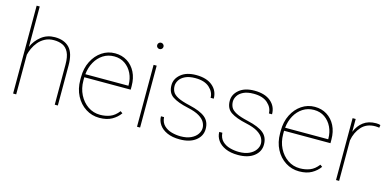

<svg xmlns="http://www.w3.org/2000/svg" viewBox="-70 -1162 3231 1583"><g transform="rotate(15 1545.5 -370.0)"><path d="M110.4 -750V-405.8Q134.3 -461.4 182.9 -499.8Q231.4 -538.1 297.9 -538.1Q377.9 -538.1 421.9 -492.4Q465.8 -446.8 465.8 -341.8V0H439.5V-341.8Q439.5 -409.2 421.1 -446Q402.8 -482.9 370.6 -497.6Q338.4 -512.2 296.4 -512.2Q253.4 -512.2 220.9 -495.1Q188.5 -478 166 -451.2Q143.6 -424.3 129.9 -394.3Q116.2 -364.3 110.4 -338.4V0H84V-750Z M821.3 9.8Q757.3 9.8 704.6 -23.9Q651.9 -57.6 620.8 -116.9Q589.8 -176.3 589.8 -252.9V-274.4Q589.8 -351.6 619.9 -411.1Q649.9 -470.7 700.2 -504.4Q750.5 -538.1 811.5 -538.1Q870.1 -538.1 915.5 -509.8Q960.9 -481.4 986.6 -430.7Q1012.2 -379.9 1012.2 -312.5V-281.7H616.2Q616.2 -278.3 616.2 -274.4V-252.9Q616.2 -187 643.3 -133.3Q670.4 -79.6 716.8 -47.9Q763.2 -16.1 821.3 -16.1Q866.7 -16.1 906 -31.2Q945.3 -46.4 978 -88.9L996.6 -75.7Q970.2 -38.1 927.5 -14.2Q884.8 9.8 821.3 9.8ZM811.5 -511.7Q758.3 -511.7 716.8 -484.9Q675.3 -458 649.7 -411.9Q624 -365.7 618.2 -308.1H985.8V-314.5Q985.8 -367.7 964.4 -412.4Q942.9 -457 903.8 -484.4Q864.7 -511.7 811.5 -511.7Z M1127.9 -693.4Q1127.9 -704.6 1135.7 -712.6Q1143.6 -720.7 1154.8 -720.7Q1166 -720.7 1174.1 -712.6Q1182.1 -704.6 1182.1 -693.4Q1182.1 -682.1 1174.1 -674.3Q1166 -666.5 1154.8 -666.5Q1143.6 -666.5 1135.7 -674.3Q1127.9 -682.1 1127.9 -693.4ZM1168 -528.3V0H1141.6V-528.3Z M1667 -129.4Q1667 -153.3 1653.8 -178Q1640.6 -202.6 1606 -224.1Q1571.3 -245.6 1505.9 -259.8Q1417.5 -278.8 1372.3 -309.3Q1327.1 -339.8 1327.1 -404.8Q1327.1 -460 1374.3 -499Q1421.4 -538.1 1503.9 -538.1Q1592.8 -538.1 1642.8 -496.3Q1692.9 -454.6 1692.9 -387.2H1666Q1666 -436.5 1624.3 -474.1Q1582.5 -511.7 1503.9 -511.7Q1450.7 -511.7 1417.5 -495.6Q1384.3 -479.5 1368.9 -455.1Q1353.5 -430.7 1353.5 -405.8Q1353.5 -378.9 1365 -356.7Q1376.5 -334.5 1410.9 -316.4Q1445.3 -298.3 1513.7 -282.7Q1608.4 -261.2 1650.9 -226.3Q1693.4 -191.4 1693.4 -128.9Q1693.4 -67.9 1643.3 -29.1Q1593.3 9.8 1507.8 9.8Q1443.8 9.8 1399.7 -10Q1355.5 -29.8 1332.8 -62.7Q1310.1 -95.7 1310.1 -134.3H1336.4Q1339.8 -88.9 1366.5 -63.2Q1393.1 -37.6 1431.4 -27.1Q1469.7 -16.6 1507.8 -16.6Q1560.1 -16.6 1595.5 -33.2Q1630.9 -49.8 1648.9 -75.9Q1667 -102.1 1667 -129.4Z M2164.6 -129.4Q2164.6 -153.3 2151.4 -178Q2138.2 -202.6 2103.5 -224.1Q2068.8 -245.6 2003.4 -259.8Q1915 -278.8 1869.9 -309.3Q1824.7 -339.8 1824.7 -404.8Q1824.7 -460 1871.8 -499Q1918.9 -538.1 2001.5 -538.1Q2090.3 -538.1 2140.4 -496.3Q2190.4 -454.6 2190.4 -387.2H2163.6Q2163.6 -436.5 2121.8 -474.1Q2080.1 -511.7 2001.5 -511.7Q1948.2 -511.7 1915 -495.6Q1881.8 -479.5 1866.5 -455.1Q1851.1 -430.7 1851.1 -405.8Q1851.1 -378.9 1862.5 -356.7Q1874 -334.5 1908.4 -316.4Q1942.9 -298.3 2011.2 -282.7Q2106 -261.2 2148.4 -226.3Q2190.9 -191.4 2190.9 -128.9Q2190.9 -67.9 2140.9 -29.1Q2090.8 9.8 2005.4 9.8Q1941.4 9.8 1897.2 -10Q1853 -29.8 1830.3 -62.7Q1807.6 -95.7 1807.6 -134.3H1834Q1837.4 -88.9 1864 -63.2Q1890.6 -37.6 1929 -27.1Q1967.3 -16.6 2005.4 -16.6Q2057.6 -16.6 2093 -33.2Q2128.4 -49.8 2146.5 -75.9Q2164.6 -102.1 2164.6 -129.4Z M2526.4 9.8Q2462.4 9.8 2409.7 -23.9Q2356.9 -57.6 2325.9 -116.9Q2294.9 -176.3 2294.9 -252.9V-274.4Q2294.9 -351.6 2325 -411.1Q2355 -470.7 2405.3 -504.4Q2455.6 -538.1 2516.6 -538.1Q2575.2 -538.1 2620.6 -509.8Q2666 -481.4 2691.7 -430.7Q2717.3 -379.9 2717.3 -312.5V-281.7H2321.3Q2321.3 -278.3 2321.3 -274.4V-252.9Q2321.3 -187 2348.4 -133.3Q2375.5 -79.6 2421.9 -47.9Q2468.3 -16.1 2526.4 -16.1Q2571.8 -16.1 2611.1 -31.2Q2650.4 -46.4 2683.1 -88.9L2701.7 -75.7Q2675.3 -38.1 2632.6 -14.2Q2589.8 9.8 2526.4 9.8ZM2516.6 -511.7Q2463.4 -511.7 2421.9 -484.9Q2380.4 -458 2354.7 -411.9Q2329.1 -365.7 2323.2 -308.1H2690.9V-314.5Q2690.9 -367.7 2669.4 -412.4Q2647.9 -457 2608.9 -484.4Q2569.8 -511.7 2516.6 -511.7Z M3076.2 -532.7 3073.2 -509.3Q3065.4 -510.3 3056.9 -511.2Q3048.3 -512.2 3039.1 -512.2Q2965.3 -512.2 2922.4 -464.6Q2879.4 -417 2866.7 -345.7V0H2840.3V-528.3H2866.7V-418.5Q2888.7 -473.6 2931.4 -505.9Q2974.1 -538.1 3039.1 -538.1Q3051.3 -538.1 3060.5 -536.6Q3069.8 -535.2 3076.2 -532.7Z"/></g></svg>

Font: Vazirmatn RD UI Thin
Style: Regular
Weight: 100
Designer: Saber Rastikerdar
Foundry: Saber Rastikerdar
Version: Version 33.003